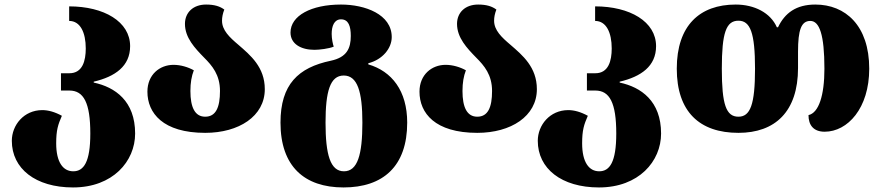

<svg xmlns="http://www.w3.org/2000/svg" viewBox="-20 -570 3883 844"><path d="M301 254C476 254 574 139 574 17C574 -126 486 -187 392 -207V-211C486 -233 552 -279 552 -367C552 -475 437 -542 284 -542V-478C333 -478 357 -427 357 -357C357 -303 343 -248 285 -248H248V-172H285C348 -172 377 -118 377 17C377 143 348 183 302 183C257 183 227 143 227 60C227 2 235 -22 252 -61C221 -78 192 -86 166 -86C85 -86 32 -20 32 49C32 171 136 254 301 254Z M882 14C1030 14 1144 -59 1144 -178C1144 -275 1081 -327 1028 -373C989 -406 956 -437 956 -479C956 -494 959 -510 966 -528C947 -542 923 -550 886 -550C829 -550 793 -515 793 -465C793 -404 837 -358 877 -317C913 -281 947 -241 947 -170C947 -98 929 -57 882 -57C837 -57 817 -98 817 -170C817 -206 822 -235 832 -261C807 -275 774 -285 743 -285C682 -285 628 -242 628 -167C628 -73 696 14 882 14Z M1490 254C1664 254 1770 161 1770 -31C1770 -171 1702 -257 1599 -287V-292C1662 -308 1702 -358 1702 -407C1702 -507 1585 -550 1479 -550C1348 -550 1257 -501 1257 -427C1257 -377 1303 -351 1362 -351C1384 -351 1426 -356 1447 -365C1443 -376 1438 -400 1438 -421C1438 -455 1449 -485 1479 -485C1512 -485 1522 -455 1522 -412C1522 -358 1505 -318 1434 -303C1291 -273 1213 -199 1213 -31C1213 161 1318 254 1490 254ZM1492 183C1432 183 1411 110 1411 -31C1411 -168 1431 -238 1491 -238C1551 -238 1573 -168 1573 -31C1573 110 1552 183 1492 183Z M2078 14C2226 14 2340 -59 2340 -178C2340 -275 2277 -327 2224 -373C2185 -406 2152 -437 2152 -479C2152 -494 2155 -510 2162 -528C2143 -542 2119 -550 2082 -550C2025 -550 1989 -515 1989 -465C1989 -404 2033 -358 2073 -317C2109 -281 2143 -241 2143 -170C2143 -98 2125 -57 2078 -57C2033 -57 2013 -98 2013 -170C2013 -206 2018 -235 2028 -261C2003 -275 1970 -285 1939 -285C1878 -285 1824 -242 1824 -167C1824 -73 1892 14 2078 14Z M2613 254C2788 254 2886 139 2886 17C2886 -126 2798 -187 2704 -207V-211C2798 -233 2864 -279 2864 -367C2864 -475 2749 -542 2596 -542V-478C2645 -478 2669 -427 2669 -357C2669 -303 2655 -248 2597 -248H2560V-172H2597C2660 -172 2689 -118 2689 17C2689 143 2660 183 2614 183C2569 183 2539 143 2539 60C2539 2 2547 -22 2564 -61C2533 -78 2504 -86 2478 -86C2397 -86 2344 -20 2344 49C2344 171 2448 254 2613 254Z M3226 14C3387 14 3488 -79 3488 -271V-343C3488 -438 3502 -478 3542 -478C3582 -478 3604 -418 3604 -268C3604 -150 3579 -74 3534 -64C3534 -20 3556 9 3605 9C3706 9 3801 -94 3801 -268C3801 -458 3696 -550 3564 -550C3480 -550 3430 -513 3400 -450H3395C3367 -514 3296 -550 3214 -550C3056 -550 2955 -458 2955 -268C2955 -79 3055 14 3226 14ZM3226 -57C3172 -57 3153 -110 3153 -268C3153 -426 3172 -479 3226 -479C3278 -479 3299 -426 3299 -268C3299 -110 3278 -57 3226 -57Z"/></svg>

Font: Noto Serif Georgian Black
Style: Regular
Weight: 900
Designer: Monotype Design Team, Akaki Razmadze
Foundry: Google LLC
Version: Version 2.003